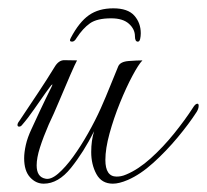

<svg xmlns="http://www.w3.org/2000/svg" viewBox="-20 -435 497 461"><path d="M252 -415Q287 -415 302.5 -397.5Q318 -380 318 -355Q318 -348 316.5 -341.5Q315 -335 311 -335Q304 -335 304 -348Q304 -365 289.5 -378Q275 -391 247 -391Q213 -391 196 -379Q179 -367 164 -344Q159 -335 153 -335Q145 -335 150 -344Q170 -382 193.5 -398.5Q217 -415 252 -415ZM85 6Q66 6 52 -9.5Q38 -25 38 -55Q38 -69 42 -87Q46 -105 56 -126Q79 -176 90 -198.5Q101 -221 104 -227Q107 -233 105 -232Q103 -231 90.5 -213.5Q78 -196 62.5 -173.5Q47 -151 33 -135Q30 -131 26 -131Q22 -131 22 -135Q22 -139 26 -144Q54 -186 73 -214.5Q92 -243 111 -274Q121 -291 135 -290.5Q149 -290 165 -290Q161 -283 149 -255.5Q137 -228 123 -194.5Q109 -161 97 -136Q84 -106 76 -81Q68 -56 68 -38Q68 -10 89 -6Q102 -3 119.5 -18Q137 -33 155.5 -58.5Q174 -84 191.5 -115Q209 -146 222 -175Q234 -202 245 -229.5Q256 -257 264 -276Q269 -287 289 -288.5Q309 -290 322 -290Q313 -281 298 -253Q283 -225 268 -188Q253 -151 243 -114.5Q233 -78 233 -51Q233 -11 260 -11Q265 -11 270.5 -12Q276 -13 283 -16Q312 -28 342 -55Q372 -82 398.5 -115Q425 -148 443 -176Q449 -186 454 -186Q457 -186 457 -181Q457 -174 452 -166Q434 -138 406.5 -105Q379 -72 348 -44Q317 -16 287 -3Q266 6 251 6Q224 6 211.5 -17Q199 -40 199 -70Q199 -98 206 -120Q181 -70 150.5 -32Q120 6 85 6Z"/></svg>

Font: Gwendolyn
Style: Regular
Weight: 400
Designer: Robert E. Leuschke
Foundry: Robert E. Leuschke
Version: Version 1.010; ttfautohint (v1.8.3)